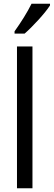

<svg xmlns="http://www.w3.org/2000/svg" viewBox="-20 -1009 288 1029"><path d="M248 -980V-989H149C127 -944 93 -890 58 -841V-829H112C154 -865 223 -940 248 -980ZM154 0V-760H71V0Z"/></svg>

Font: Noto Sans Arabic UI Cn
Style: Regular
Weight: 400
Width: 3
Designer: Monotype Design Team, Nadine Chahine and Nizar Qandah
Foundry: Monotype Imaging Inc.
Version: Version 2.010